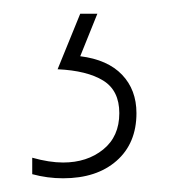

<svg xmlns="http://www.w3.org/2000/svg" viewBox="-20 -20 258 280"><path d="M72 240Q49 240 27 234V210Q52 217 72 217Q107 217 130.5 198Q154 179 154 145Q154 112 130.5 97.5Q107 83 64 81L97 0H122L97 62Q137 67 158 89Q179 111 179 145Q179 189 150 214.5Q121 240 72 240Z"/></svg>

Font: Noto Sans Display Thin Cond
Style: Regular
Weight: 250
Width: 3
Designer: Monotype Design team
Foundry: Monotype Imaging Inc.
Version: Version 1.000